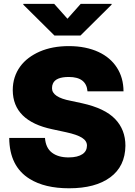

<svg xmlns="http://www.w3.org/2000/svg" viewBox="-20 -979 706 1007"><path d="M342.3 8.5Q214.8 8.5 136 -40.5Q29.5 -105.8 28.4 -255.7H215.9Q219.8 -203.1 252.5 -178.3Q285.2 -153.4 339.5 -153.4Q364.3 -153.4 382.6 -158Q400.9 -162.6 412.8 -170.8Q424.7 -179 430.4 -190.3Q436.1 -201.7 436.1 -215.6Q436.1 -240.1 410 -256.6Q383.9 -273.1 326.7 -285.5L254.3 -301.1Q47.9 -344.5 46.9 -505.7Q46.9 -542.3 57 -573.3Q67.1 -604.4 85.8 -630Q104.4 -655.5 130.5 -675.1Q156.6 -694.6 188.2 -708.5Q254.6 -737.2 340.9 -737.2Q386.7 -737.2 425.8 -729.2Q464.8 -721.2 496.4 -706.5Q528.1 -691.8 552.2 -671.2Q576.3 -650.6 592.7 -625Q627.5 -571.7 627.8 -500H438.9Q432.9 -575.3 340.9 -575.3Q272.4 -575.3 257.5 -540.5Q252.8 -530.9 252.8 -516.3Q252.8 -468.8 350.9 -450.3L410.5 -437.5Q529.8 -411.2 583.8 -354.8Q637.8 -298.7 637.8 -214.5Q636.4 -106.5 558.2 -49Q480.5 8.5 342.3 8.5ZM402 -792.6H265.6L102.3 -954.5V-958.8H264.2L333.8 -880.7L403.4 -958.8H565.3V-954.5Z"/></svg>

Font: Linik Sans Black
Style: Regular
Weight: 900
Designer: Fonts by Rasmus Andersson / Changes by Cristiano Sobral with parts from Marc Monis
Foundry: rsms
Version: Version 3.020; ttfautohint (v1.6)